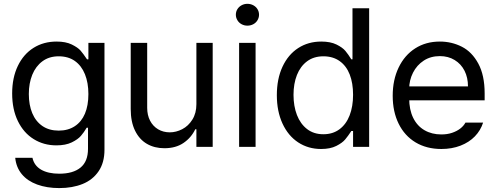

<svg xmlns="http://www.w3.org/2000/svg" viewBox="-20 -749 2533 979"><path d="M57.6 55.7H145.5Q154.3 95.7 189.9 116.2Q225.6 136.7 282.2 136.7Q352.5 136.7 390.6 105.5Q428.7 74.2 428.7 9.8V-97.7H421.9Q408.2 -74.2 392.6 -56.2Q377 -38.1 345.7 -22.9Q314.5 -7.8 267.6 -7.8Q203.1 -7.8 151.9 -39.6Q100.6 -71.3 71.3 -131.3Q42 -191.4 42 -272.5Q42 -352.5 70.8 -412.6Q99.6 -472.7 150.9 -504.9Q202.1 -537.1 268.6 -537.1Q315.4 -537.1 346.2 -522Q377 -506.8 390.6 -491.2Q404.3 -475.6 423.8 -446.3H430.7V-530.3H512.7V14.6Q512.7 80.1 482.9 124Q453.1 168 401.4 189Q349.6 210 282.2 210Q218.8 210 169.4 191.9Q120.1 173.8 91.3 139.2Q62.5 104.5 57.6 55.7ZM430.7 -269.5Q430.7 -327.1 413.1 -370.6Q395.5 -414.1 361.8 -438Q328.1 -461.9 279.3 -461.9Q230.5 -461.9 196.3 -436.5Q162.1 -411.1 144.5 -367.7Q127 -324.2 127 -269.5Q127 -213.9 144.5 -171.9Q162.1 -129.9 196.3 -106.4Q230.5 -83 279.3 -83Q327.1 -83 361.3 -105.5Q395.5 -127.9 413.1 -169.4Q430.7 -210.9 430.7 -269.5Z M981.4 -530.3H1064.5V0H981.4V-89.8H975.6Q955.1 -46.9 915.5 -20Q876 6.8 818.4 6.8Q767.6 6.8 729 -15.6Q690.4 -38.1 668.5 -83Q646.5 -127.9 646.5 -193.4V-530.3H730.5V-199.2Q730.5 -162.1 745.1 -133.8Q759.8 -105.5 786.1 -89.8Q812.5 -74.2 845.7 -74.2Q877.9 -74.2 909.2 -90.3Q940.4 -106.4 960.9 -139.2Q981.4 -171.9 981.4 -217.8Z M1199.2 -530.3H1283.2V0H1199.2ZM1182.6 -673.8Q1182.6 -689.5 1190.4 -702.1Q1198.2 -714.8 1211.9 -722.2Q1225.6 -729.5 1241.2 -729.5Q1257.8 -729.5 1271.5 -722.2Q1285.2 -714.8 1293 -702.1Q1300.8 -689.5 1300.8 -673.8Q1300.8 -659.2 1293 -646Q1285.2 -632.8 1271.5 -625.5Q1257.8 -618.2 1241.2 -618.2Q1225.6 -618.2 1211.9 -625.5Q1198.2 -632.8 1190.4 -646Q1182.6 -659.2 1182.6 -673.8Z M1391.6 -263.7Q1391.6 -346.7 1420.4 -408.7Q1449.2 -470.7 1500.5 -503.9Q1551.8 -537.1 1618.2 -537.1Q1665 -537.1 1695.8 -522Q1726.6 -506.8 1741.2 -489.3Q1755.9 -471.7 1771.5 -446.3H1777.3V-707H1862.3V0H1780.3V-81.1H1771.5Q1754.9 -55.7 1740.2 -38.1Q1725.6 -20.5 1694.8 -4.9Q1664.1 10.7 1617.2 10.7Q1551.8 10.7 1500.5 -22.9Q1449.2 -56.6 1420.4 -119.1Q1391.6 -181.6 1391.6 -263.7ZM1780.3 -265.6Q1780.3 -325.2 1763.2 -369.1Q1746.1 -413.1 1711.9 -437.5Q1677.7 -461.9 1628.9 -461.9Q1580.1 -461.9 1545.9 -436.5Q1511.7 -411.1 1494.1 -366.7Q1476.6 -322.3 1476.6 -265.6Q1476.6 -208 1494.1 -162.6Q1511.7 -117.2 1545.9 -90.8Q1580.1 -64.5 1628.9 -64.5Q1676.8 -64.5 1710.9 -89.8Q1745.1 -115.2 1762.7 -160.6Q1780.3 -206.1 1780.3 -265.6Z M1982.4 -260.7Q1982.4 -341.8 2012.7 -404.8Q2043 -467.8 2097.2 -502.4Q2151.4 -537.1 2222.7 -537.1Q2283.2 -537.1 2335 -510.7Q2386.7 -484.4 2418.9 -424.8Q2451.2 -365.2 2451.2 -272.5V-237.3H2041V-308.6H2366.2Q2366.2 -353.5 2348.6 -388.2Q2331.1 -422.9 2298.3 -442.9Q2265.6 -462.9 2222.7 -462.9Q2175.8 -462.9 2140.6 -439.9Q2105.5 -417 2085.9 -378.4Q2066.4 -339.8 2066.4 -295.9V-248Q2066.4 -189.5 2086.9 -147.9Q2107.4 -106.4 2144.5 -85Q2181.6 -63.5 2230.5 -63.5Q2260.7 -63.5 2285.2 -71.8Q2309.6 -80.1 2326.7 -93.3Q2343.8 -106.4 2353.5 -124H2443.4Q2430.7 -84 2401.4 -53.7Q2372.1 -23.4 2328.1 -6.3Q2284.2 10.7 2230.5 10.7Q2155.3 10.7 2099.1 -22.9Q2043 -56.6 2012.7 -118.2Q1982.4 -179.7 1982.4 -260.7Z"/></svg>

Font: Pretendard Std Variable
Style: Regular
Weight: 400
Designer: Base glyphs from Inter by Rasmus Andersson; Hangeul glyphs from Noto Sans CJK(Source Han Sans) by Jang Soo-young and Kan
Foundry: Kil Hyung-jin
Version: Version 1.309;Glyphs 3.2 (3225)